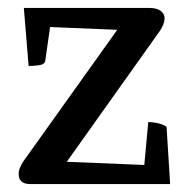

<svg xmlns="http://www.w3.org/2000/svg" viewBox="-20 -463 478 483"><path d="M56 0Q27 0 27 -25Q27 -33 30 -40.5Q33 -48 38 -56L275 -388L106 -395L94 -311Q93 -301 78.5 -299Q64 -297 52 -297L40 -443H355Q375 -443 384.5 -435.5Q394 -428 394 -417Q394 -403 382 -385L148 -56L343 -48L353 -156Q365 -156 377.5 -153Q390 -150 399 -144L408 0Z"/></svg>

Font: Petrona Medium
Style: Regular
Weight: 500
Designer: Ringo R. Seeber
Foundry: Ringo R. Seeber
Version: Version 2.001; ttfautohint (v1.8.3)